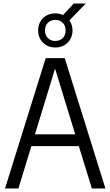

<svg xmlns="http://www.w3.org/2000/svg" viewBox="-20 -1070 627 1090"><path d="M8.5 0 239.5 -740H347.5L578.5 0H501.5L427.5 -240.5H158L84.5 0ZM178.5 -307.5H407L292.5 -680.5ZM294 -800.5Q251.5 -800.5 224 -828Q196.5 -855.5 196.5 -897Q196.5 -939 224 -966.5Q251.5 -994 294 -994Q317.5 -994 337.5 -984.5L399 -1050H467L374 -954.5Q391.5 -930 391.5 -897Q391.5 -855.5 364 -828Q336.5 -800.5 294 -800.5ZM294 -837.5Q319.5 -837.5 336 -853.5Q352.5 -869.5 352.5 -897Q352.5 -925 336 -941Q319.5 -957 294 -957Q268.5 -957 252 -941Q235.5 -925 235.5 -897Q235.5 -869.5 252 -853.5Q268.5 -837.5 294 -837.5Z"/></svg>

Font: Encode Sans Condensed Condensed
Style: Regular
Weight: 400
Width: 3
Designer: Multiple Designers
Foundry: Impallari Type
Version: Version 3.000; ttfautohint (v1.8.3) -l 8 -r 50 -G 200 -x 14 